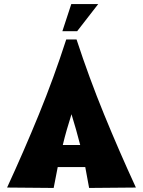

<svg xmlns="http://www.w3.org/2000/svg" viewBox="-20 -926 706 948"><path d="M420 2 401 -101H265L245 2L15 0Q98 -180 172 -361Q246 -542 307 -731H358Q420 -542 494 -361Q568 -180 651 0ZM376 -210Q366 -248 355.5 -286Q345 -324 333 -362Q321 -324 310 -286Q299 -248 290 -210ZM361 -772H288L332 -906H465Z"/></svg>

Font: CAT Rhythmus
Style: Regular
Weight: 400
Designer: Peter Wiegel nach alter Vorlage
Foundry: Peter Wiegel
Version: 1.000